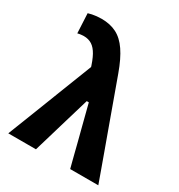

<svg xmlns="http://www.w3.org/2000/svg" viewBox="-176 -863 914 981"><g transform="rotate(30 281.0 -372.5)"><path d="M17.3 0Q27.9 -27 38.9 -55.2Q49.9 -83.3 61.2 -112.1Q72.4 -140.8 83.6 -169.5Q94.7 -198.1 105.8 -226.5Q116.8 -254.9 127.5 -282.4Q148.8 -337.2 172.2 -397.1Q195.6 -456.9 218.6 -515.9L227.8 -504.3L218.8 -490.5Q204.5 -539 188.5 -568.1Q172.5 -597.1 152 -610.3Q131.5 -623.5 103.2 -623.5Q96.5 -623.5 87.1 -622.4Q77.6 -621.4 67.2 -618.6L61.5 -734.3Q71.9 -737.6 84.2 -740Q96.5 -742.5 110.1 -743.9Q123.8 -745.3 138.3 -745.3Q189.1 -745.3 226.9 -726Q264.8 -706.7 294.7 -662.9Q324.7 -619.2 351.4 -544.9L448.6 -276.2Q472 -212 488.8 -165.4Q505.5 -118.7 519.6 -80.1Q533.7 -41.4 548.4 0H382.4Q376.9 -20.9 371.6 -41.6Q366.3 -62.4 361 -83.1Q355.7 -103.9 350.5 -124.8Q345.2 -145.6 339.8 -166.5Q334.4 -187.3 328.9 -208.4L294.4 -342.9H282.2L241.5 -206.1Q230.9 -170.2 220.6 -135.5Q210.3 -100.8 200.4 -67.2Q190.5 -33.6 180.4 0Z"/></g></svg>

Font: Commissioner Thin
Style: Regular
Weight: 100
Designer: Kostas Bartsokas
Foundry: Kostas Bartsokas
Version: Version 1.001;gftools[0.9.23]